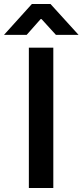

<svg xmlns="http://www.w3.org/2000/svg" viewBox="-75 -938 412 958"><path d="M69 -700H191V0H69ZM84 -918H177L317 -764H204L132 -843H128L58 -764H-55Z"/></svg>

Font: Lopes Sans SemiBold
Style: Regular
Weight: 600
Designer: Gabriel Lam, Diego Maldonado
Foundry: TypeRant, Foresti Design
Version: Version 4.000